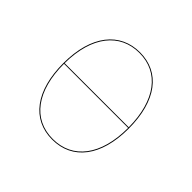

<svg xmlns="http://www.w3.org/2000/svg" viewBox="-136 -674 831 831"><g transform="rotate(45 279.5 -259.0)"><path d="M281 -527.2C159.6 -527.2 79.3 -431 79.3 -259C79.3 -91 154.6 9.1 279.1 9.1C402.4 9.1 479.9 -89 479.9 -258.3C479.9 -429.5 403.5 -527.2 281 -527.2ZM281 -523.4C400.2 -523.4 474.3 -428.2 475.8 -263.1H83.4C84.6 -429.8 162.8 -523.4 281 -523.4ZM279.1 5.2C156.9 5.2 83.4 -93.9 83.4 -259V-259.3H475.8V-258.3C475.8 -91.9 400.2 5.2 279.1 5.2Z"/></g></svg>

Font: Fira Sans Four
Style: Regular
Weight: 100
Designer: Carrois Corporate & Edenspiekermann AG
Foundry: Carrois Corporate GbR & Edenspiekermann AG
Version: Version 4.203;PS 004.203;hotconv 1.0.88;makeotf.lib2.5.64775